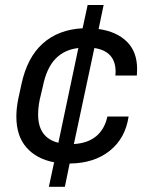

<svg xmlns="http://www.w3.org/2000/svg" viewBox="-20 -630 594 750"><path d="M430.7 -335 431.6 -349.6Q431.6 -429.7 348.6 -442.4L268.6 -67.4Q322.3 -70.3 355.5 -97.7Q388.7 -125 399.4 -174.8H482.4Q469.7 -89.8 408.7 -41Q347.7 7.8 252 8.8L233.4 99.6H170.9L191.4 3.9Q123 -8.8 83.5 -53.7Q43.9 -98.6 43.9 -174.8Q43.9 -205.1 50.8 -241.2L63.5 -299.8Q85.9 -405.3 147 -460Q208 -514.6 302.7 -519.5L322.3 -610.4H384.8L365.2 -516.6Q435.5 -506.8 475.6 -467.3Q515.6 -427.7 515.6 -360.4Q515.6 -345.7 514.6 -335ZM208 -72.3 286.1 -442.4Q232.4 -436.5 197.3 -400.9Q162.1 -365.2 147.5 -293L134.8 -239.3Q128.9 -208 128.9 -182.6Q128.9 -91.8 208 -72.3Z"/></svg>

Font: Dinish Expanded
Style: Italic
Weight: 400
Width: 7
Italic angle: -12°
Designer: Charles Nix
Foundry: Playbeing
Version: Version 2.005; ttfautohint (v1.8.3)